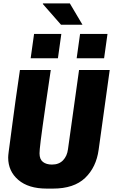

<svg xmlns="http://www.w3.org/2000/svg" viewBox="-20 -1097 664 1127"><path d="M254 10Q147 10 87.5 -41Q28 -92 28 -172Q28 -183 31 -206.5Q34 -230 39.5 -270Q45 -310 52.5 -368.5Q60 -427 71 -505.5Q82 -584 97 -686H278Q261 -572 249.5 -492Q238 -412 230.5 -358.5Q223 -305 219 -272.5Q215 -240 213.5 -222.5Q212 -205 212 -197Q212 -162 232 -146.5Q252 -131 285 -131Q326 -131 350 -156Q374 -181 379 -221L444 -686H624L559 -218Q545 -115 479.5 -52.5Q414 10 291 10ZM464 -952H338L231 -1074L233 -1077H390ZM591 -755H430L450 -898H611ZM320 -755H160L180 -898H340Z"/></svg>

Font: Chivo Mono Medium ExtraBold
Style: Italic
Weight: 800
Italic angle: -8.05°
Monospace: yes
Version: Version 1.008